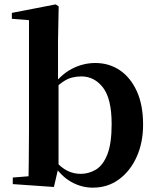

<svg xmlns="http://www.w3.org/2000/svg" viewBox="-20 -839 712 875"><path d="M38.2 0V-29.9L110.1 -35.7Q111.1 -65.2 111.1 -100.6Q111.1 -136.1 111.6 -171.6Q112.1 -207 112.1 -234.8V-747.1L34 -753.3V-780.3L233.6 -819L247.4 -810L244.4 -650.9V-464.7L246.8 -454.7V-79.1V-77.4L225.7 13.1ZM403 16.2Q351.7 16.2 305.6 -9.5Q259.4 -35.1 223.3 -89.4H212.3L230.6 -106.4Q260.2 -73.6 288.3 -60.1Q316.3 -46.7 347.6 -46.7Q385.1 -46.7 417.3 -66.2Q449.6 -85.7 469.2 -135.2Q488.8 -184.8 488.8 -273.3Q488.8 -388.7 449.6 -439.7Q410.4 -490.8 350.4 -490.8Q329.8 -490.8 308.6 -485.7Q287.4 -480.6 263.7 -464.1Q239.9 -447.6 209.1 -413.5L196.2 -442.5H215.7Q257.4 -499.3 308.1 -525.6Q358.9 -551.9 414.4 -551.9Q476.9 -551.9 525.8 -519.1Q574.7 -486.2 603.4 -423.5Q632.1 -360.9 632.1 -270.9Q632.1 -189.2 602.9 -124.3Q573.7 -59.4 522.3 -21.6Q470.9 16.2 403 16.2Z"/></svg>

Font: Noto Serif SC ExtraLight
Style: Regular
Weight: 200
Designer: Ryoko NISHIZUKA 西塚涼子 (kana & ideographs); Frank Grießhammer (Latin, Greek & Cyrillic); Wenlong ZHANG 张文龙 (bopomofo); San
Foundry: Adobe
Version: Version 2.002-H1;hotconv 1.1.0;makeotfexe 2.6.0